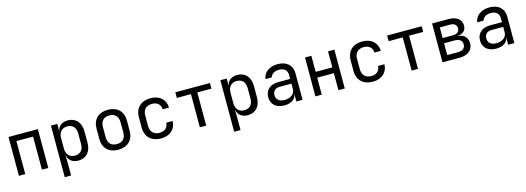

<svg xmlns="http://www.w3.org/2000/svg" viewBox="2 -1504 7195 2627"><g transform="rotate(-15 3600.0 -190.0)"><path d="M182 0V-468H418V0H508V-550H92V0Z M934 -560C851 -560 794 -517 784 -445H783V-550H693V180H783V20L781 -105H784C794 -34 852 10 934 10C1045 10 1116 -68 1116 -195V-356C1116 -482 1044 -560 934 -560ZM1026 -200C1026 -115 980 -68 904 -68C830 -68 783 -117 783 -200V-350C783 -433 830 -482 904 -482C980 -482 1026 -435 1026 -350Z M1500 8C1633 8 1715 -72 1715 -202V-349C1715 -478 1633 -558 1500 -558C1367 -558 1285 -478 1285 -348V-202C1285 -72 1367 8 1500 8ZM1500 -72C1422 -72 1375 -117 1375 -202V-348C1375 -433 1422 -478 1500 -478C1578 -478 1625 -433 1625 -348V-202C1625 -117 1578 -72 1500 -72Z M2104 10C2231 10 2314 -63 2318 -180H2228C2224 -110 2178 -70 2104 -70C2025 -70 1975 -117 1975 -200V-351C1975 -433 2025 -480 2104 -480C2178 -480 2224 -440 2228 -370H2318C2314 -487 2231 -560 2104 -560C1971 -560 1885 -481 1885 -350V-200C1885 -69 1971 10 2104 10Z M2745 0V-470H2945V-550H2455V-470H2655V0Z M3334 -560C3251 -560 3194 -517 3184 -445H3183V-550H3093V180H3183V20L3181 -105H3184C3194 -34 3252 10 3334 10C3445 10 3516 -68 3516 -195V-356C3516 -482 3444 -560 3334 -560ZM3426 -200C3426 -115 3380 -68 3304 -68C3230 -68 3183 -117 3183 -200V-350C3183 -433 3230 -482 3304 -482C3380 -482 3426 -435 3426 -350Z M3905 -560C3790 -560 3703 -497 3693 -405H3783C3793 -450 3841 -481 3905 -481C3977 -481 4020 -442 4020 -375V-320H3850C3737 -320 3665 -257 3665 -155C3665 -53 3736 10 3852 10C3948 10 4013 -34 4021 -105H4022V0H4110V-378C4110 -490 4031 -560 3905 -560ZM3874 -61C3799 -61 3755 -98 3755 -160C3755 -217 3792 -253 3852 -253H4020V-175C4020 -108 3959 -61 3874 -61Z M4382 0V-241H4618V0H4708V-550H4618V-323H4382V-550H4292V0Z M5104 10C5231 10 5314 -63 5318 -180H5228C5224 -110 5178 -70 5104 -70C5025 -70 4975 -117 4975 -200V-351C4975 -433 5025 -480 5104 -480C5178 -480 5224 -440 5228 -370H5318C5314 -487 5231 -560 5104 -560C4971 -560 4885 -481 4885 -350V-200C4885 -69 4971 10 5104 10Z M5745 0V-470H5945V-550H5455V-470H5655V0Z M6336 0C6452 0 6525 -60 6525 -155C6525 -236 6471 -290 6388 -292V-296C6461 -299 6507 -343 6507 -411C6507 -496 6438 -550 6328 -550H6092V0ZM6180 -471H6328C6384 -471 6418 -443 6418 -396C6418 -348 6384 -320 6328 -320H6180ZM6180 -246H6336C6399 -246 6436 -215 6436 -163C6436 -110 6399 -79 6336 -79H6180Z M6905 -560C6790 -560 6703 -497 6693 -405H6783C6793 -450 6841 -481 6905 -481C6977 -481 7020 -442 7020 -375V-320H6850C6737 -320 6665 -257 6665 -155C6665 -53 6736 10 6852 10C6948 10 7013 -34 7021 -105H7022V0H7110V-378C7110 -490 7031 -560 6905 -560ZM6874 -61C6799 -61 6755 -98 6755 -160C6755 -217 6792 -253 6852 -253H7020V-175C7020 -108 6959 -61 6874 -61Z"/></g></svg>

Font: Tekne LDO
Style: Regular
Weight: 400
Monospace: yes
Designer: Alessio Laiso, Mario Rullo, Paolo Rosset
Foundry: Alessio Laiso
Version: Version 1.000;hotconv 1.0.109;makeotfexe 2.5.65596